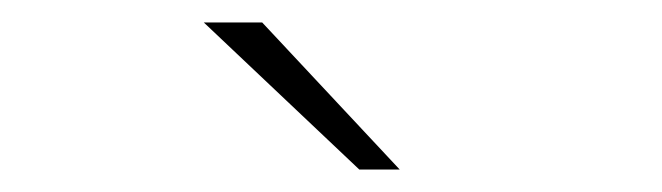

<svg xmlns="http://www.w3.org/2000/svg" viewBox="-20 -720 590 171"><path d="M300 -569 161.5 -700H213.5L336 -569Z"/></svg>

Font: Trispace SemiCondensed Thin
Style: Regular
Weight: 100
Width: 4
Designer: Tyler Finck
Foundry: Etcetera Type Company
Version: Version 1.210; ttfautohint (v1.8.3)